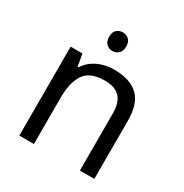

<svg xmlns="http://www.w3.org/2000/svg" viewBox="-170 -869 958 1002"><g transform="rotate(30 309.0 -368.5)"><path d="M285 -737Q305 -737 320.5 -723.5Q336 -710 336 -681Q336 -653 320.5 -639Q305 -625 285 -625Q263 -625 248 -639Q233 -653 233 -681Q233 -710 248 -723.5Q263 -737 285 -737ZM343 -546Q439 -546 488 -499.5Q537 -453 537 -349V0H450V-343Q450 -408 421 -440Q392 -472 330 -472Q241 -472 207 -422Q173 -372 173 -278V0H85V-536H156L169 -463H174Q192 -491 218.5 -509.5Q245 -528 277 -537Q309 -546 343 -546Z"/></g></svg>

Font: binaryhoriontal115
Style: Book
Weight: 400
Designer: Jelle Bosma - Monotype Design Team
Foundry: Monotype Imaging Inc.
Version: Version 2.003